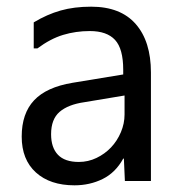

<svg xmlns="http://www.w3.org/2000/svg" viewBox="-20 -558 540 575"><path d="M353 -215V-272L233 -252Q184 -245 158.5 -223Q133 -201 133 -156Q133 -116 153.5 -94.5Q174 -73 216 -73Q244 -73 269 -85Q294 -97 312.5 -116.5Q331 -136 342 -162Q353 -188 353 -215ZM81 -413V-491Q121 -515 161.5 -526.5Q202 -538 253 -538Q341 -538 386.5 -486Q432 -434 432 -341V-16H354L351 -83H349Q326 -41 287.5 -22Q249 -3 203 -3Q130 -3 87.5 -41.5Q45 -80 45 -149Q45 -218 82 -257.5Q119 -297 197 -310L349 -335V-349Q349 -412 324.5 -438.5Q300 -465 249 -465Q207 -465 169 -453.5Q131 -442 92 -413Z"/></svg>

Font: D2Coding
Style: Regular
Weight: 400
Monospace: yes
Designer: Yong-Rak Park; Jeong-Hwan Yoon; Sang-Min Lee;
Foundry: NHN Corporation
Version: Version 1.3.2; Build 20180524